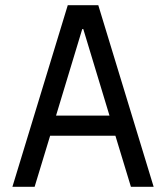

<svg xmlns="http://www.w3.org/2000/svg" viewBox="-20 -720 640 740"><path d="M113.4 0 173.2 -196.8H424.8L484.6 0H572.2L358.8 -700H241.2L27.8 0ZM196 -274.4 297 -608H301L402 -274.4Z"/></svg>

Font: CommitMonoV143 ExtLt
Style: Regular
Weight: 200
Monospace: yes
Designer: Eigil Nikolajsen
Foundry: Eigil Nikolajsen
Version: Version 1.143